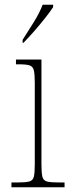

<svg xmlns="http://www.w3.org/2000/svg" viewBox="-20 -786 298 806"><path d="M28 0V-20H53Q87 -20 102.5 -24Q118 -28 122 -44Q126 -60 126 -95V-440Q126 -475 122 -491Q118 -507 104 -511.5Q90 -516 61 -516H47V-536H154V-95Q154 -60 158 -44Q162 -28 177.5 -24Q193 -20 228 -20H251V0ZM75 -619Q97 -653 121.5 -692.5Q146 -732 159 -766H203V-756Q192 -739 170 -711Q148 -683 123 -654.5Q98 -626 78 -606H75Z"/></svg>

Font: Noto Serif Ethiopic SemiCondensed Thin
Style: Regular
Weight: 100
Width: 4
Designer: Monotype Design Team
Foundry: Monotype Imaging Inc.
Version: Version 2.102; ttfautohint (v1.8.4.7-5d5b)